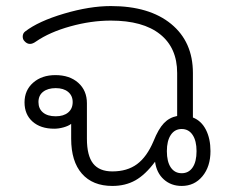

<svg xmlns="http://www.w3.org/2000/svg" viewBox="-20 -604 770 634"><path d="M215 -146V-195Q206 -188 190 -183.5Q174 -179 159 -179Q114 -179 87.5 -202.5Q61 -226 61 -266Q61 -306 89.5 -331Q118 -356 163 -356Q210 -356 238.5 -330.5Q267 -305 267 -263V-146Q267 -90 287.5 -64Q308 -38 351 -38Q400 -38 432.5 -62Q465 -86 487 -138Q503 -178 521 -197Q539 -216 565 -221V-363Q565 -446 508.5 -491Q452 -536 346 -536Q281 -536 212.5 -517Q144 -498 99 -467Q88 -459 79 -459Q69 -459 61 -468Q55 -474 55 -483Q55 -494 63 -500Q107 -534 191.5 -559Q276 -584 346 -584Q473 -584 545 -525Q617 -466 617 -363V-216Q645 -205 660 -175.5Q675 -146 675 -105Q675 -54 648.5 -22Q622 10 580 10Q545 10 521 -11.5Q497 -33 492 -70Q460 -27 427 -8.5Q394 10 351 10Q286 10 250.5 -30.5Q215 -71 215 -146ZM220 -267Q220 -288 205 -300.5Q190 -313 164 -313Q138 -313 122.5 -301Q107 -289 107 -267Q107 -245 122 -232.5Q137 -220 164 -220Q190 -220 205 -232.5Q220 -245 220 -267ZM629 -105Q629 -139 616 -158.5Q603 -178 580 -178Q557 -178 544 -158.5Q531 -139 531 -105Q531 -70 544 -51Q557 -32 580 -32Q603 -32 616 -51Q629 -70 629 -105Z"/></svg>

Font: Kodchasan ExtraLight
Style: Regular
Weight: 275
Version: Version 1.000; ttfautohint (v1.6)